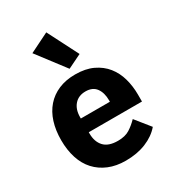

<svg xmlns="http://www.w3.org/2000/svg" viewBox="-197 -928 955 1053"><g transform="rotate(-30 281.0 -402.0)"><path d="M288 12Q228 12 181 -7.5Q134 -27 101.5 -62.5Q69 -98 52.5 -149Q36 -200 36 -263Q36 -325 52 -375.5Q68 -426 99.5 -462Q131 -498 177 -517.5Q223 -537 282 -537Q347 -537 393.5 -515Q440 -493 469.5 -456Q499 -419 512.5 -370.5Q526 -322 526 -269V-225H189V-217Q189 -165 217 -134.5Q245 -104 305 -104Q351 -104 380 -122.5Q409 -141 434 -167L508 -75Q473 -34 416.5 -11Q360 12 288 12ZM285 -428Q240 -428 214.5 -398.5Q189 -369 189 -320V-312H373V-321Q373 -369 351.5 -398.5Q330 -428 285 -428ZM138 -755 261 -816 360 -622 272 -579Z"/></g></svg>

Font: IBM Plex Sans Arabic
Style: Bold
Weight: 700
Designer: Mike Abbink, Paul van der Laan, Pieter van Rosmalen, Wael Morcos, Khajak Apelian
Foundry: Bold Monday
Version: Version 1.2